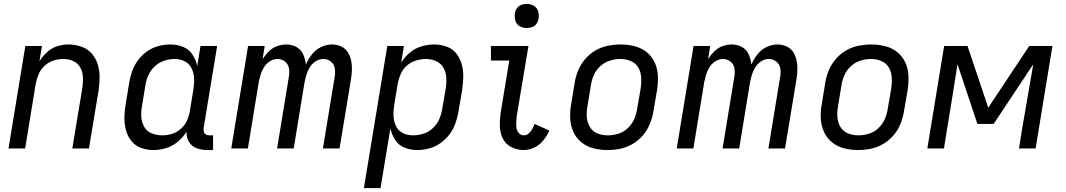

<svg xmlns="http://www.w3.org/2000/svg" viewBox="-20 -768 5512 993"><path d="M24 0H110L165 -336Q170 -361 180.5 -385.5Q191 -410 211.5 -428.5Q232 -447 257.5 -455Q283 -463 308 -463Q335 -463 359 -452Q383 -441 395.5 -418Q408 -395 409 -368Q410 -341 406 -314L354 0H440L490 -301Q495 -336 495 -370.5Q495 -405 485 -436.5Q475 -468 453.5 -492Q432 -516 400 -527Q368 -538 334 -538Q305 -538 276 -529Q247 -520 223.5 -498.5Q200 -477 184 -451L197 -530H111Z M773 8Q806 8 839 -2Q872 -12 899.5 -35Q927 -58 945 -87Q943 -59 957 -35Q971 -11 997 -1.5Q1023 8 1052 8H1082V-68H1065Q1054 -68 1045.5 -72Q1037 -76 1034.5 -85.5Q1032 -95 1033 -105L1103 -530H1017L1000 -427Q993 -459 975.5 -486Q958 -513 927 -525.5Q896 -538 862 -538Q831 -538 800 -530Q769 -522 741.5 -503Q714 -484 694 -457Q674 -430 663.5 -400Q653 -370 648 -339L630 -229Q624 -195 623.5 -161.5Q623 -128 631 -96.5Q639 -65 658.5 -40Q678 -15 708.5 -3.5Q739 8 773 8ZM818 -68Q791 -68 765.5 -78Q740 -88 726.5 -111Q713 -134 711 -161.5Q709 -189 714 -217L732 -327Q736 -353 747.5 -379Q759 -405 780.5 -425Q802 -445 829 -454Q856 -463 883 -463Q912 -463 936 -450.5Q960 -438 971.5 -413.5Q983 -389 984 -360.5Q985 -332 980 -304L962 -194Q958 -169 947 -144.5Q936 -120 915 -101.5Q894 -83 869 -75.5Q844 -68 819 -68Z M1176 0H1262L1318 -342Q1322 -362 1328 -382Q1334 -402 1345.5 -420.5Q1357 -439 1376 -451Q1395 -463 1415 -463Q1437 -463 1454 -449.5Q1471 -436 1474.5 -414.5Q1478 -393 1474 -371L1413 0H1499L1555 -342Q1559 -362 1565 -382Q1571 -402 1582.5 -420.5Q1594 -439 1613 -451Q1632 -463 1652 -463Q1674 -463 1691 -449.5Q1708 -436 1711.5 -414.5Q1715 -393 1711 -371L1650 0H1736L1795 -356Q1799 -381 1800 -406Q1801 -431 1796 -455Q1791 -479 1778.5 -498.5Q1766 -518 1744 -528Q1722 -538 1697 -538Q1668 -538 1640 -524.5Q1612 -511 1593 -486.5Q1574 -462 1562 -434Q1559 -462 1548 -487Q1537 -512 1513 -525Q1489 -538 1460 -538Q1436 -538 1412 -529Q1388 -520 1369.5 -501.5Q1351 -483 1338 -461L1349 -530H1263Z M1862 205H1948L1999 -104Q2006 -72 2023.5 -44.5Q2041 -17 2072 -4.5Q2103 8 2137 8Q2168 8 2199 0Q2230 -8 2257.5 -27.5Q2285 -47 2305 -73.5Q2325 -100 2335.5 -130.5Q2346 -161 2351 -191L2370 -301Q2375 -335 2376 -368.5Q2377 -402 2368.5 -433.5Q2360 -465 2341 -490Q2322 -515 2291 -526.5Q2260 -538 2226 -538Q2194 -538 2161 -528.5Q2128 -519 2100.5 -496.5Q2073 -474 2055 -444L2069 -530H1983ZM2116 -68Q2087 -68 2063 -80Q2039 -92 2027.5 -117Q2016 -142 2015 -170Q2014 -198 2019 -226L2037 -336Q2042 -361 2052.5 -385.5Q2063 -410 2084 -428.5Q2105 -447 2130 -454.5Q2155 -462 2181 -463Q2209 -463 2234 -452.5Q2259 -442 2272.5 -419Q2286 -396 2288 -369Q2290 -342 2286 -314L2267 -204Q2263 -177 2251.5 -151Q2240 -125 2218.5 -105Q2197 -85 2170 -76.5Q2143 -68 2116 -68Z M2689 8Q2717 8 2744.5 -5.5Q2772 -19 2790.5 -42.5Q2809 -66 2821 -93L2745 -127Q2740 -114 2733 -101Q2726 -88 2714.5 -78Q2703 -68 2689 -68Q2673 -68 2663 -80Q2653 -92 2651 -107.5Q2649 -123 2650 -139Q2651 -155 2653 -171L2713 -530H2519V-455H2614L2569 -183Q2564 -149 2565 -115Q2566 -81 2580.5 -51.5Q2595 -22 2625 -7Q2655 8 2689 8ZM2704 -623Q2718 -623 2731.5 -627.5Q2745 -632 2754 -644Q2763 -656 2765 -670Q2769 -690 2763.5 -709Q2758 -728 2741 -738Q2724 -748 2704 -748Q2690 -748 2676.5 -743Q2663 -738 2654 -726Q2645 -714 2643 -700Q2640 -680 2645.5 -661Q2651 -642 2667.5 -632.5Q2684 -623 2704 -623Z M3121 8Q3154 8 3187 1.5Q3220 -5 3251 -23Q3282 -41 3305 -68Q3328 -95 3341 -127Q3354 -159 3359 -191L3378 -301Q3384 -338 3382.5 -375Q3381 -412 3366.5 -444Q3352 -476 3325 -498Q3298 -520 3262.5 -529Q3227 -538 3190 -538Q3158 -538 3124.5 -531.5Q3091 -525 3060.5 -507.5Q3030 -490 3006.5 -462.5Q2983 -435 2970 -403.5Q2957 -372 2952 -339L2934 -229Q2927 -192 2929 -155Q2931 -118 2945.5 -86Q2960 -54 2987 -32Q3014 -10 3049 -1Q3084 8 3121 8ZM3123 -68Q3095 -68 3070 -78Q3045 -88 3031 -111Q3017 -134 3015 -161.5Q3013 -189 3018 -217L3036 -327Q3040 -354 3051.5 -380Q3063 -406 3085 -426Q3107 -446 3134.5 -454.5Q3162 -463 3189 -463Q3216 -463 3241.5 -452.5Q3267 -442 3280.5 -419.5Q3294 -397 3296 -369.5Q3298 -342 3294 -314L3275 -204Q3271 -177 3259.5 -151Q3248 -125 3226 -104.5Q3204 -84 3177 -76Q3150 -68 3123 -68Z M3480 0H3566L3622 -342Q3626 -362 3632 -382Q3638 -402 3649.5 -420.5Q3661 -439 3680 -451Q3699 -463 3719 -463Q3741 -463 3758 -449.5Q3775 -436 3778.5 -414.5Q3782 -393 3778 -371L3717 0H3803L3859 -342Q3863 -362 3869 -382Q3875 -402 3886.5 -420.5Q3898 -439 3917 -451Q3936 -463 3956 -463Q3978 -463 3995 -449.5Q4012 -436 4015.5 -414.5Q4019 -393 4015 -371L3954 0H4040L4099 -356Q4103 -381 4104 -406Q4105 -431 4100 -455Q4095 -479 4082.5 -498.5Q4070 -518 4048 -528Q4026 -538 4001 -538Q3972 -538 3944 -524.5Q3916 -511 3897 -486.5Q3878 -462 3866 -434Q3863 -462 3852 -487Q3841 -512 3817 -525Q3793 -538 3764 -538Q3740 -538 3716 -529Q3692 -520 3673.5 -501.5Q3655 -483 3642 -461L3653 -530H3567Z M4417 8Q4450 8 4483 1.5Q4516 -5 4547 -23Q4578 -41 4601 -68Q4624 -95 4637 -127Q4650 -159 4655 -191L4674 -301Q4680 -338 4678.5 -375Q4677 -412 4662.5 -444Q4648 -476 4621 -498Q4594 -520 4558.5 -529Q4523 -538 4486 -538Q4454 -538 4420.5 -531.5Q4387 -525 4356.5 -507.5Q4326 -490 4302.5 -462.5Q4279 -435 4266 -403.5Q4253 -372 4248 -339L4230 -229Q4223 -192 4225 -155Q4227 -118 4241.5 -86Q4256 -54 4283 -32Q4310 -10 4345 -1Q4380 8 4417 8ZM4419 -68Q4391 -68 4366 -78Q4341 -88 4327 -111Q4313 -134 4311 -161.5Q4309 -189 4314 -217L4332 -327Q4336 -354 4347.5 -380Q4359 -406 4381 -426Q4403 -446 4430.5 -454.5Q4458 -463 4485 -463Q4512 -463 4537.5 -452.5Q4563 -442 4576.5 -419.5Q4590 -397 4592 -369.5Q4594 -342 4590 -314L4571 -204Q4567 -177 4555.5 -151Q4544 -125 4522 -104.5Q4500 -84 4473 -76Q4446 -68 4419 -68Z M4776 0H4862L4879 -106Q4893 -188 4906 -270.5Q4919 -353 4932 -436L5035 -127H5119L5324 -436Q5310 -353 5295.5 -271Q5281 -189 5267 -106L5250 0H5336L5423 -530H5303L5091 -211L4984 -530H4863Z"/></svg>

Font: Iosevka Sparkle
Style: Italic
Weight: 400
Italic angle: -9°
Designer: Belleve Invis
Foundry: Belleve Invis
Version: Version 4.5.0; ttfautohint (v1.8.3)